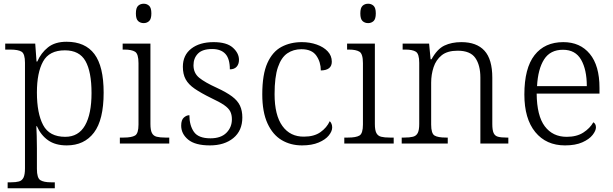

<svg xmlns="http://www.w3.org/2000/svg" viewBox="-20 -770 3288 1030"><path d="M21 240V208H39Q65 208 81.5 203.5Q98 199 106 183Q114 167 114 133V-433Q114 -481 96 -492.5Q78 -504 35 -504H8V-536H169L176 -440H180Q200 -486 237.5 -516Q275 -546 337 -546Q437 -546 486.5 -480Q536 -414 536 -273Q536 -127 484 -58.5Q432 10 338 10Q277 10 238 -17.5Q199 -45 178 -93H175Q176 -72 177 -41Q178 -10 178 25V136Q178 185 196.5 196.5Q215 208 254 208H274V240ZM330 -36Q401 -36 436 -97Q471 -158 471 -271Q471 -385 438.5 -442.5Q406 -500 328 -500Q244 -500 211 -440Q178 -380 178 -274Q178 -162 211.5 -99Q245 -36 330 -36Z M751 -646Q733 -646 721 -657Q709 -668 709 -698Q709 -728 721 -739Q733 -750 751 -750Q768 -750 780 -739Q792 -728 792 -698Q792 -668 780 -657Q768 -646 751 -646ZM623 0V-32H643Q686 -32 704.5 -43Q723 -54 723 -102V-431Q723 -481 704.5 -492.5Q686 -504 648 -504H638V-536H787V-105Q787 -72 795 -56.5Q803 -41 820.5 -36.5Q838 -32 867 -32H888V0Z M1106 10Q1027 10 989.5 -21Q952 -52 952 -96Q952 -127 966.5 -139.5Q981 -152 996 -152Q996 -98 1020 -63Q1044 -28 1109 -28Q1165 -28 1194.5 -57.5Q1224 -87 1224 -130Q1224 -155 1215 -172.5Q1206 -190 1182 -206.5Q1158 -223 1113 -244Q1058 -271 1024.5 -294Q991 -317 976 -344.5Q961 -372 961 -412Q961 -474 1006 -509Q1051 -544 1126 -544Q1196 -544 1229 -514.5Q1262 -485 1262 -449Q1262 -426 1249.5 -412Q1237 -398 1213 -398Q1213 -455 1189 -481Q1165 -507 1118 -507Q1066 -507 1042 -482.5Q1018 -458 1018 -420Q1018 -378 1048.5 -353Q1079 -328 1143 -299Q1195 -275 1225 -252.5Q1255 -230 1267.5 -203Q1280 -176 1280 -140Q1280 -69 1232 -29.5Q1184 10 1106 10Z M1600 10Q1539 10 1491 -18.5Q1443 -47 1415 -108Q1387 -169 1387 -264Q1387 -371 1414.5 -432Q1442 -493 1490 -518.5Q1538 -544 1599 -544Q1642 -544 1679 -531Q1716 -518 1738 -494.5Q1760 -471 1760 -439Q1760 -393 1701 -392Q1701 -437 1677 -471.5Q1653 -506 1597 -506Q1554 -506 1521.5 -484Q1489 -462 1471 -409.5Q1453 -357 1453 -265Q1453 -152 1495 -94Q1537 -36 1611 -37Q1665 -37 1699 -61Q1733 -85 1749 -120Q1762 -107 1762 -86Q1762 -66 1744 -43.5Q1726 -21 1689.5 -5.5Q1653 10 1600 10Z M1955 -646Q1937 -646 1925 -657Q1913 -668 1913 -698Q1913 -728 1925 -739Q1937 -750 1955 -750Q1972 -750 1984 -739Q1996 -728 1996 -698Q1996 -668 1984 -657Q1972 -646 1955 -646ZM1827 0V-32H1847Q1890 -32 1908.5 -43Q1927 -54 1927 -102V-431Q1927 -481 1908.5 -492.5Q1890 -504 1852 -504H1842V-536H1991V-105Q1991 -72 1999 -56.5Q2007 -41 2024.5 -36.5Q2042 -32 2071 -32H2092V0Z M2135 0V-32H2149Q2178 -32 2195.5 -36.5Q2213 -41 2221 -56.5Q2229 -72 2229 -105V-433Q2229 -481 2211 -492.5Q2193 -504 2155 -504H2140V-536H2282L2290 -452H2295Q2325 -507 2364 -525.5Q2403 -544 2455 -544Q2537 -544 2579 -498Q2621 -452 2621 -353V-105Q2621 -72 2628 -56.5Q2635 -41 2651.5 -36.5Q2668 -32 2697 -32H2707V0H2557V-354Q2557 -420 2530 -459Q2503 -498 2435 -498Q2380 -498 2349.5 -473.5Q2319 -449 2306 -409.5Q2293 -370 2293 -326V-102Q2293 -54 2311 -43Q2329 -32 2372 -32H2382V0Z M3011 10Q2910 10 2851.5 -61.5Q2793 -133 2793 -263Q2793 -404 2847.5 -474Q2902 -544 3002 -544Q3092 -544 3144 -481Q3196 -418 3196 -299V-268H2859Q2860 -149 2902.5 -92.5Q2945 -36 3020 -36Q3074 -36 3109.5 -59Q3145 -82 3163 -114Q3169 -111 3173 -104Q3177 -97 3177 -87Q3177 -69 3159 -46Q3141 -23 3104 -6.5Q3067 10 3011 10ZM3128 -308Q3128 -396 3097.5 -449.5Q3067 -503 3000 -503Q2932 -503 2899 -451.5Q2866 -400 2861 -308Z"/></svg>

Font: Noto Serif Myanmar Light
Style: Regular
Weight: 300
Designer: Ben Mitchell and the Monotype Design Team
Foundry: Monotype Imaging Inc.
Version: Version 2.106; ttfautohint (v1.8.4.7-5d5b)